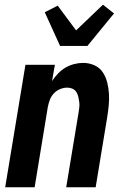

<svg xmlns="http://www.w3.org/2000/svg" viewBox="-20 -795 540 815"><path d="M2 0 88 -520H213L201 -451Q212 -468 226.5 -483Q241 -498 258 -508Q275 -518 294.5 -523Q314 -528 333 -528Q358 -528 380.5 -518Q403 -508 416 -488.5Q429 -469 435 -445.5Q441 -422 442.5 -397Q444 -372 441.5 -347Q439 -322 435 -297L386 0H261L313 -314Q315 -326 316.5 -338Q318 -350 316.5 -361.5Q315 -373 312.5 -384Q310 -395 304 -404.5Q298 -414 287.5 -418.5Q277 -423 265 -423Q250 -423 234.5 -416.5Q219 -410 208 -398Q197 -386 191.5 -371Q186 -356 183 -341L127 0ZM235 -600 170 -743 225 -771 303 -666 417 -775 464 -738 351 -600Z"/></svg>

Font: Iosevka Curly Extrabold
Style: Italic
Weight: 800
Italic angle: -9°
Monospace: yes
Designer: Belleve Invis
Foundry: Belleve Invis
Version: Version 22.1.2; ttfautohint (v1.8.4)